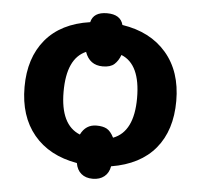

<svg xmlns="http://www.w3.org/2000/svg" viewBox="-48 -638 776 742"><g transform="rotate(5 339.5 -267.0)"><path d="M273.9 -111.8Q293.5 -151.9 335.4 -151.9Q359.9 -151.9 375 -143.8Q390.1 -135.7 402.8 -110.8Q481.9 -140.6 481.9 -271.5Q481.9 -402.3 407.2 -432.1Q398.9 -409.2 383.8 -395.5Q368.7 -381.8 338.9 -381.8Q287.6 -381.8 270 -432.1Q196.8 -400.4 196.8 -271.5Q196.8 -142.6 273.9 -111.8ZM404.8 0Q400.4 25.9 382.8 40Q365.2 54.2 337.9 54.2Q310.5 54.2 293.5 39.8Q276.4 25.4 272 -1Q163.1 -20 104 -91.6Q44.9 -163.1 44.9 -276.4Q44.9 -389.6 104.2 -460.7Q163.6 -531.7 275.9 -547.9Q285.2 -587.9 337.9 -587.9Q390.6 -587.9 400.9 -547.9Q510.3 -531.2 572 -459.5Q633.8 -387.7 633.8 -273.4Q633.8 -159.2 575.4 -88.9Q517.1 -18.6 404.8 0Z"/></g></svg>

Font: OpenSans-Bold
Style: Bold
Weight: 700
Foundry: Ascender Corporation
Version: Version 1.10